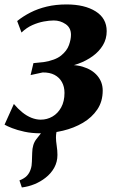

<svg xmlns="http://www.w3.org/2000/svg" viewBox="-31 -574 515 844"><path d="M65 250 54.5 219Q76.5 210.5 87.8 198.2Q99 186 104 169.5Q109 155 109.2 136.8Q109.5 118.5 110.5 98.5Q111 60 129.2 37.2Q147.5 14.5 162.5 -5L243.5 -49Q229.5 -31 222.2 -11.2Q215 8.5 215 30.5Q215 45 218.2 66.2Q221.5 87.5 221.5 107Q221.5 137.5 207.5 163Q193.5 188.5 169 207.5Q147.5 224.5 120.8 235.5Q94 246.5 65 250ZM148.5 12Q108.5 12 76.5 5Q44.5 -2 22.2 -10.8Q0 -19.5 -11 -26L30 -117Q47.5 -96 67 -80.2Q86.5 -64.5 107.2 -56.2Q128 -48 148 -48Q176 -48 199.8 -61.8Q223.5 -75.5 238 -102Q252.5 -128.5 252.5 -165.5Q252.5 -193 241.2 -213.2Q230 -233.5 208.8 -244.8Q187.5 -256 156.5 -255.5L103.5 -244L116 -296.5L160.5 -301Q212 -309 237.8 -330Q263.5 -351 272.2 -376Q281 -401 281 -421Q281 -452 257.5 -468Q234 -484 205.5 -484Q186 -484 161.5 -479.5Q137 -475 111.5 -463.8Q86 -452.5 63.5 -431L44.5 -481.5Q70.5 -502.5 102.8 -519Q135 -535.5 174.5 -545Q214 -554.5 261.5 -554.5Q341 -554.5 389.5 -524Q438 -493.5 438 -437Q438 -403 421.5 -375.5Q405 -348 377 -327.5Q349 -307 313.8 -294.2Q278.5 -281.5 241.5 -277.5L232 -284.5Q289.5 -293.5 331.8 -281Q374 -268.5 397.2 -240.8Q420.5 -213 420.5 -176Q420.5 -128 396.8 -92.8Q373 -57.5 333.5 -34.2Q294 -11 245.8 0.5Q197.5 12 148.5 12Z"/></svg>

Font: Merriweather 48pt ExtraBold
Style: Italic
Weight: 800
Italic angle: -7.8°
Version: Version 2.101